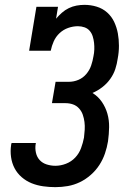

<svg xmlns="http://www.w3.org/2000/svg" viewBox="-20 -763 540 791"><path d="M208 8Q183 8 158 4.5Q133 1 110.5 -8Q88 -17 69.5 -33Q51 -49 40 -70Q29 -91 25.5 -116Q22 -141 26 -167Q26 -168 26.5 -170Q27 -172 28 -174H128Q128 -173 127.5 -172Q127 -171 127 -170Q124 -152 128 -134Q132 -116 143.5 -103.5Q155 -91 172.5 -85.5Q190 -80 208 -80Q230 -80 252 -88.5Q274 -97 290 -114Q306 -131 314 -153Q322 -175 326 -196Q328 -212 329 -228.5Q330 -245 328 -260.5Q326 -276 321 -290.5Q316 -305 305.5 -316.5Q295 -328 280.5 -333Q266 -338 250 -338H194L209 -426H264Q284 -426 303 -434Q322 -442 335.5 -458Q349 -474 355.5 -493Q362 -512 365 -531Q368 -545 368.5 -559Q369 -573 367.5 -586.5Q366 -600 362 -613Q358 -626 349.5 -636Q341 -646 328 -650.5Q315 -655 301 -655Q281 -655 261 -648Q241 -641 225.5 -626.5Q210 -612 201.5 -593Q193 -574 189 -554H100L130 -735H219L211 -686Q222 -699 235 -710.5Q248 -722 263.5 -729.5Q279 -737 295.5 -740Q312 -743 328 -743Q354 -743 378.5 -735.5Q403 -728 421.5 -711.5Q440 -695 450.5 -672.5Q461 -650 465.5 -625.5Q470 -601 470 -574.5Q470 -548 465 -522Q462 -500 455 -478.5Q448 -457 434 -437.5Q420 -418 401 -403.5Q382 -389 361 -380Q384 -366 399.5 -343.5Q415 -321 422.5 -294.5Q430 -268 429.5 -239Q429 -210 425 -181Q421 -156 412.5 -131Q404 -106 389.5 -83.5Q375 -61 354 -42.5Q333 -24 309 -12.5Q285 -1 259.5 3.5Q234 8 208 8Z"/></svg>

Font: Iosevka Slab Semibold
Style: Italic
Weight: 600
Italic angle: -9°
Monospace: yes
Designer: Belleve Invis
Foundry: Belleve Invis
Version: Version 11.1.1; ttfautohint (v1.8.3)